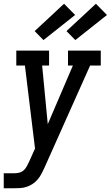

<svg xmlns="http://www.w3.org/2000/svg" viewBox="-39 -800 591 1025"><path d="M-19 205V125H36Q49 125 62.5 122Q76 119 86.5 110Q97 101 103.5 88.5Q110 76 116 64L148 -7L94 -450H48V-530H223V-450H186L216 -137L350 -450H324V-530H499V-450H442L198 96Q190 113 182 128.5Q174 144 162 158Q150 172 135 182Q120 192 103 197.5Q86 203 69.5 204Q53 205 36 205ZM363 -586 316 -634 473 -780 532 -720ZM193 -586 146 -634 303 -780 362 -720Z"/></svg>

Font: Iosevka Slab Medium Oblique
Style: Regular
Weight: 500
Italic angle: -9°
Monospace: yes
Designer: Belleve Invis
Foundry: Belleve Invis
Version: Version 11.1.1; ttfautohint (v1.8.3)